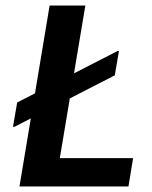

<svg xmlns="http://www.w3.org/2000/svg" viewBox="-20 -670 548 690"><path d="M50 0 158.3 -650H286.7L195 -101.7H458.3L441.7 0ZM26.7 -214.2 41.7 -301.7 402.5 -486.7H407.5L392.5 -399.2L31.7 -214.2Z"/></svg>

Font: Familjen Grotesk SemiBold
Style: Italic
Weight: 600
Italic angle: -9.46201°
Designer: Anders Wikstroem, Jonas Baeckman, Matilda Gysing, Kristian Moeller
Foundry: Familjen STHLM AB
Version: Version 2.002